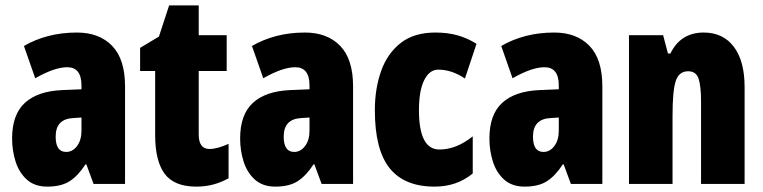

<svg xmlns="http://www.w3.org/2000/svg" viewBox="-20 -684 2838 714"><path d="M266 -563Q349 -563 397 -513.5Q445 -464 445 -363V0H328L301 -73H298Q271 -31 239.5 -10.5Q208 10 156 10Q109 10 80 -16Q51 -42 38 -83Q25 -124 25 -169Q25 -258 72.5 -301.5Q120 -345 211 -349L283 -352V-366Q283 -434 230 -434Q183 -434 111 -393L69 -513Q110 -537 159.5 -550Q209 -563 266 -563ZM253 -245Q187 -242 187 -176Q187 -119 226 -119Q250 -119 266.5 -141Q283 -163 283 -198V-247Z M759 -130Q774 -130 792 -135Q810 -140 830 -149V-21Q803 -6 773.5 2Q744 10 710 10Q628 10 592.5 -37.5Q557 -85 557 -182V-420H501V-506L571 -548L609 -664H719V-553H823V-420H719V-184Q719 -130 759 -130Z M1114 -563Q1197 -563 1245 -513.5Q1293 -464 1293 -363V0H1176L1149 -73H1146Q1119 -31 1087.5 -10.5Q1056 10 1004 10Q957 10 928 -16Q899 -42 886 -83Q873 -124 873 -169Q873 -258 920.5 -301.5Q968 -345 1059 -349L1131 -352V-366Q1131 -434 1078 -434Q1031 -434 959 -393L917 -513Q958 -537 1007.5 -550Q1057 -563 1114 -563ZM1101 -245Q1035 -242 1035 -176Q1035 -119 1074 -119Q1098 -119 1114.5 -141Q1131 -163 1131 -198V-247Z M1596 10Q1484 10 1429 -58.5Q1374 -127 1374 -274Q1374 -355 1397.5 -420.5Q1421 -486 1470.5 -524.5Q1520 -563 1599 -563Q1645 -563 1682 -552.5Q1719 -542 1752 -521L1709 -392Q1660 -425 1610 -425Q1577 -425 1557.5 -386Q1538 -347 1538 -274Q1538 -128 1614 -128Q1677 -128 1738 -177V-39Q1679 10 1596 10Z M2041 -563Q2124 -563 2172 -513.5Q2220 -464 2220 -363V0H2103L2076 -73H2073Q2046 -31 2014.5 -10.5Q1983 10 1931 10Q1884 10 1855 -16Q1826 -42 1813 -83Q1800 -124 1800 -169Q1800 -258 1847.5 -301.5Q1895 -345 1986 -349L2058 -352V-366Q2058 -434 2005 -434Q1958 -434 1886 -393L1844 -513Q1885 -537 1934.5 -550Q1984 -563 2041 -563ZM2028 -245Q1962 -242 1962 -176Q1962 -119 2001 -119Q2025 -119 2041.5 -141Q2058 -163 2058 -198V-247Z M2597 -563Q2669 -563 2709 -510Q2749 -457 2749 -360V0H2587V-308Q2587 -363 2578 -391Q2569 -419 2539 -419Q2505 -419 2493 -383Q2481 -347 2481 -253V0H2319V-553H2446L2464 -485H2473Q2511 -563 2597 -563Z"/></svg>

Font: Noto Sans Sinhala ExtraCondensed Black
Style: Regular
Weight: 900
Width: 2
Designer: Jelle Bosma - Monotype Design Team
Foundry: Monotype Imaging Inc.
Version: Version 2.006; ttfautohint (v1.8.4.7-5d5b)